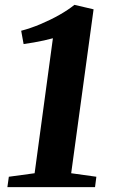

<svg xmlns="http://www.w3.org/2000/svg" viewBox="-20 -773 468 793"><path d="M16.5 -43 123 -57.5 198.5 -615Q182 -610.5 162 -606Q142 -601.5 120.5 -597.8Q99 -594 77.5 -591L67.5 -646Q106 -656 147 -673.2Q188 -690.5 224.8 -711.2Q261.5 -732 287.5 -753L366.5 -734.5L274 -57.5L378 -43L372.5 0H10.5Z"/></svg>

Font: Merriweather 60pt ExtraBold
Style: Italic
Weight: 800
Italic angle: -7.8°
Version: Version 2.101